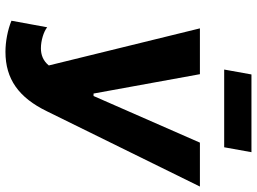

<svg xmlns="http://www.w3.org/2000/svg" viewBox="-139 -790 942 704"><g transform="rotate(90 332.0 -438.0)"><path d="M170 13C270 13 338 -36 388 -139L664 -700H503L332 -310H323L252 -700H84L220 -146C203 -125 181 -117 157 -117C129 -117 96 -127 80 -140L56 -9C90 5 133 13 170 13ZM235 -789H520L538 -889H253Z"/></g></svg>

Font: Fixel Text 20240404
Style: Bold Italic
Weight: 700
Width: 4
Italic angle: -10°
Designer: AlfaBravo + MacPaw
Foundry: Kyrylo Tkachov, Marchela Mozhyna, Serhii Makarenko, Maria Weinstein, Zakhar Kryvoshyya
Version: Version 1.211;Glyphs 3.2 (3225)